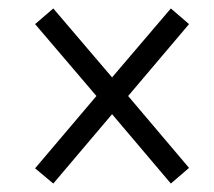

<svg xmlns="http://www.w3.org/2000/svg" viewBox="-20 -585 505 454"><path d="M106 -151 245 -315 384 -151 427 -188 283 -358 427 -528 384 -565 245 -402 106 -565 63 -528 208 -358 63 -187Z"/></svg>

Font: Noto Serif Tamil Condensed
Style: Italic
Weight: 400
Width: 3
Italic angle: -12°
Designer: Indian Type Foundry, Tom Grace, and the Monotype Design Team
Foundry: Monotype Imaging Inc.
Version: Version 2.003